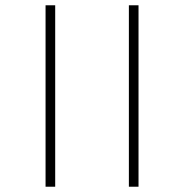

<svg xmlns="http://www.w3.org/2000/svg" viewBox="-20 -677 698 727"><path d="M152.5 -657H189V30H152.5ZM468 -657H504.5V30H468Z"/></svg>

Font: Anek Bangla
Style: Extra-light
Weight: 200
Designer: Sulekha Rajkumar (Bangla), Yesha Goshar (Latin)
Foundry: Ek Type
Version: Version 1.002;March 21, 2022;FontCreator 13.0.0.2683 64-bit